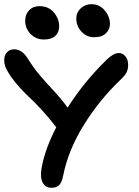

<svg xmlns="http://www.w3.org/2000/svg" viewBox="-21 -950 656 908"><path d="M423.8 -773.9Q389.2 -773.9 364.5 -800Q339.8 -826.2 339.8 -862.8Q339.8 -891.1 360.8 -910.6Q381.8 -930.2 411.1 -930.2Q449.7 -930.2 474.4 -900.6Q499 -871.1 499 -836.9Q499 -811.5 480.2 -792.7Q461.4 -773.9 423.8 -773.9ZM186 -763.2Q149.4 -763.2 123.8 -789.3Q98.1 -815.4 98.1 -851.1Q98.1 -881.8 116.7 -901.4Q135.3 -920.9 166 -920.9Q208 -920.9 233.4 -891.4Q258.8 -861.8 258.8 -826.2Q258.8 -797.4 241 -780.3Q223.1 -763.2 186 -763.2ZM222.2 -62Q191.4 -62 179.2 -89.6Q167 -117.2 178.2 -168.9Q195.3 -252 245.1 -348.1Q241.7 -351.6 238.8 -356Q208 -396 176 -430.7Q144 -465.3 122.3 -485.4Q100.6 -505.4 75.2 -532.7Q49.8 -560.1 29.8 -588.9Q12.2 -615.2 5.6 -631.3Q-1 -647.5 -1 -667Q-1 -689 12.2 -702.9Q25.4 -716.8 45.9 -716.8Q81.5 -716.8 107.9 -676.8Q138.2 -627.9 169.4 -591.6Q200.7 -555.2 235.4 -518.1Q270 -481 298.8 -440.9Q376 -563 483.9 -668Q516.1 -699.2 541 -699.2Q559.1 -699.2 572 -683.6Q585 -668 585 -644Q585 -622.1 577.1 -606.9Q569.3 -591.8 543.9 -567.9Q448.2 -476.1 375.2 -358.6Q302.2 -241.2 277.8 -120.1Q272 -88.4 259.5 -75.2Q247.1 -62 222.2 -62Z"/></svg>

Font: Shantell Sans Irregular Bouncy
Style: Regular
Weight: 500
Designer: Stephen Nixon, Anya Danilova, Shantell Martin
Foundry: Arrow Type
Version: Version 1.006;[9816181b4]